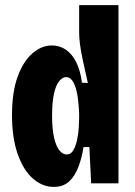

<svg xmlns="http://www.w3.org/2000/svg" viewBox="-20 -718 529 752"><path d="M190 14Q146 14 108.5 -19Q71 -52 49 -115.5Q27 -179 27 -267Q27 -357 49 -417.5Q71 -478 107 -509Q143 -540 183 -540Q214 -540 238.5 -523Q263 -506 279 -473.5Q295 -441 301 -394L324 -393Q313 -442 305 -479Q297 -516 293.5 -543Q290 -570 290 -587V-698H444V-262V0H337L330 -142H307Q301 -102 288 -66.5Q275 -31 252 -8.5Q229 14 190 14ZM241 -113Q258 -113 267.5 -130Q277 -147 282 -170.5Q287 -194 288.5 -218Q290 -242 290 -256V-270Q290 -276 289 -292.5Q288 -309 285.5 -330Q283 -351 277.5 -370.5Q272 -390 262.5 -403Q253 -416 239 -416Q225 -416 212 -400.5Q199 -385 191.5 -351.5Q184 -318 184 -265Q184 -212 192 -178Q200 -144 213 -128.5Q226 -113 241 -113Z"/></svg>

Font: Bricolage Grotesque Condensed ExtraBold
Style: Regular
Weight: 800
Width: 3
Designer: Mathieu Triay
Foundry: Atelier Triay
Version: Version 1.000;gftools[0.9.30]